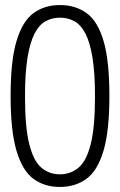

<svg xmlns="http://www.w3.org/2000/svg" viewBox="-20 -730 475 760"><path d="M22 -350Q22 -490 45.5 -568Q69 -646 112.5 -678Q156 -710 217 -710Q279 -710 323 -678Q367 -646 390 -567.5Q413 -489 413 -350Q413 -211 389.5 -132.5Q366 -54 322 -22Q278 10 217 10Q156 10 112.5 -22Q69 -54 45.5 -132.5Q22 -211 22 -350ZM79 -348Q79 -226 96 -159Q113 -92 144 -66Q175 -40 217 -40Q259 -40 290.5 -66Q322 -92 339 -159Q356 -226 356 -348Q356 -442 346 -502.5Q336 -563 318 -597.5Q300 -632 274.5 -646Q249 -660 217 -660Q186 -660 160.5 -646Q135 -632 117 -597.5Q99 -563 89 -502.5Q79 -442 79 -348Z"/></svg>

Font: Georama SemiCondensed Light
Style: Regular
Weight: 300
Width: 4
Designer: Jean-Baptiste Levee
Foundry: Production Type
Version: Version 1.000